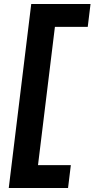

<svg xmlns="http://www.w3.org/2000/svg" viewBox="-20 -770 475 965"><path d="M322 175 336 60H171L256 -635H421L435 -750H137L24 175Z"/></svg>

Font: Bluebird
Style: SfBdExtObl
Weight: 700
Designer: Jasper
Foundry: Cannot Into Space Fonts
Version: Version 0.98